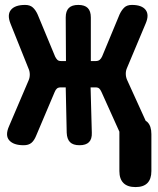

<svg xmlns="http://www.w3.org/2000/svg" viewBox="-20 -580 640 780"><path d="M127 -29Q119 -9 107.5 0.5Q96 10 76 10Q35 10 17.5 -10Q0 -30 17 -68L96 -253Q101 -264 101 -277Q101 -290 96 -301L23 -483Q8 -520 24.5 -540Q41 -560 82 -560Q102 -560 113.5 -549.5Q125 -539 133 -521L204 -350Q208 -342 213 -337Q218 -332 228 -332H248L247 -509Q247 -535 259.5 -547.5Q272 -560 298 -560Q324 -560 336.5 -547.5Q349 -535 349 -509V-332H369Q379 -332 385 -337Q391 -342 395 -351L466 -522Q474 -539 485 -549.5Q496 -560 516 -560Q556 -560 571.5 -540Q587 -520 572 -485L496 -304Q491 -293 491 -280.5Q491 -268 496 -256L572 -89Q576 -87 579 -84Q595 -68 595 -35V115Q595 147 579 163.5Q563 180 530.5 180Q498 180 481.5 163.5Q465 147 465 115V-45L392 -207Q388 -216 383 -220.5Q378 -225 368 -225H348L353 -41Q354 -15 341.5 -2.5Q329 10 303 10Q277 10 264.5 -2.5Q252 -15 251 -41L247 -225H227Q217 -225 211.5 -220.5Q206 -216 202 -206Z"/></svg>

Font: Maple Mono ExtraBold
Style: Regular
Weight: 800
Monospace: yes
Designer: subframe7536
Version: Version 7.000